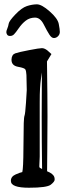

<svg xmlns="http://www.w3.org/2000/svg" viewBox="-20 -881 308 904"><path d="M46.1 -719.5C51.2 -724.5 58.6 -734.1 68.4 -748.3C78.1 -762.5 89.1 -774.3 101.3 -783.7C113.5 -793.1 127.9 -797.9 144.5 -798.1C161.1 -798.3 174.9 -787.6 185.8 -766.1C196.7 -744.6 205.6 -728.5 212.6 -717.8C219.6 -707 226.8 -701.7 234.1 -701.9C241.5 -702.1 247.9 -705 253.4 -710.7C259 -716.4 261.7 -723.1 261.7 -731C261.7 -738.8 260 -751.3 256.6 -768.6C253.2 -785.8 238.9 -805.5 213.6 -827.6C188.4 -849.8 168.3 -860.8 153.3 -860.6C138.3 -860.4 122.7 -857.7 106.4 -852.3C90.2 -846.9 72.2 -833.9 52.5 -813.2C32.8 -792.6 22.3 -778.1 21 -769.8C19.7 -761.5 17.5 -753.7 14.4 -746.6C11.3 -739.4 9.8 -733.9 9.8 -730C9.8 -726.1 11.1 -722 13.7 -717.8C16.3 -713.5 21.1 -711.5 28.1 -711.7C35.1 -711.8 41.1 -714.4 46.1 -719.5ZM167 -144V-397.9C167 -426.6 167.5 -448.9 168.5 -464.8C169.4 -480.8 171 -496.5 173.1 -512C175.2 -527.4 176.6 -536.8 177.2 -540C176.6 -477.2 176.3 -407.9 176.3 -332C176.3 -256.2 176.9 -173.8 178.2 -85L167 -91.3L165 -96.7ZM177.5 -654.3C169.5 -654.3 149.4 -651.2 117.2 -645C85 -638.8 63.2 -633.8 52 -629.9C40.8 -626 34.8 -616.4 34.2 -601.1V-597.7C34.8 -580.4 45.2 -570 65.4 -566.4C85.6 -562.8 97 -558.6 99.6 -553.7C102.2 -548.8 103.8 -540 104.5 -527.3L106 -457C106 -451.2 104.7 -431 102.3 -396.5C99.9 -362 97.7 -342.3 95.7 -337.4C93.8 -332.5 92.4 -320.3 91.8 -300.8C91.1 -281.2 90.7 -241.1 90.3 -180.4C90 -119.7 88.2 -83.2 85 -70.8C78.8 -69.8 68.3 -66.1 53.5 -59.6C38.7 -53.1 31.2 -43.1 31.2 -29.8V-28.8C31.2 -7.6 59.6 2.9 116.2 2.9C172.9 2.9 207.2 -1.9 219.2 -11.5C231.3 -21.1 237.3 -28.9 237.3 -34.9C237.3 -40.9 236.8 -44.9 235.8 -46.9C232.6 -57.6 221.2 -66.9 201.7 -74.7L202.6 -173.3C203.3 -221.8 203.6 -274.8 203.6 -332.3C203.6 -389.7 202.8 -476.2 201.2 -591.8L222.2 -626.5L203.1 -643.6C194 -650.7 185.5 -654.3 177.5 -654.3Z"/></svg>

Font: Drukaatie burti
Style: Regular
Weight: 400
Version: Version 0.14.4